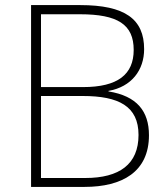

<svg xmlns="http://www.w3.org/2000/svg" viewBox="-20 -734 661 754"><path d="M295 -714H102V0H312C460 0 565 -59 565 -203C565 -297 518 -357 406 -375V-377C497 -393 546 -459 546 -541C546 -659 471 -714 295 -714ZM306 -392H141V-678H294C442 -678 505 -638 505 -538C505 -442 443 -392 306 -392ZM141 -357H305C446 -357 524 -317 524 -204C524 -89 449 -35 315 -35H141Z"/></svg>

Font: Noto Sans Sinhala ExtraLight
Style: Regular
Weight: 200
Designer: Jelle Bosma - Monotype Design Team
Foundry: Monotype Imaging Inc.
Version: Version 2.006